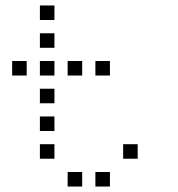

<svg xmlns="http://www.w3.org/2000/svg" viewBox="-20 -696 640 692"><path d="M124.8 -676.2Q123.8 -676.2 123.8 -676.2Q123.8 -676.2 123.8 -675.2V-624.8Q123.8 -623.8 123.8 -623.8Q123.8 -623.8 124.8 -623.8H175.2Q176.2 -623.8 176.2 -623.8Q176.2 -623.8 176.2 -624.8V-675.2Q176.2 -676.2 176.2 -676.2Q176.2 -676.2 175.2 -676.2ZM124.8 -576.2Q123.8 -576.2 123.8 -576.2Q123.8 -576.2 123.8 -575.2V-524.8Q123.8 -523.8 123.8 -523.8Q123.8 -523.8 124.8 -523.8H175.2Q176.2 -523.8 176.2 -523.8Q176.2 -523.8 176.2 -524.8V-575.2Q176.2 -576.2 176.2 -576.2Q176.2 -576.2 175.2 -576.2ZM24.8 -476.2Q23.8 -476.2 23.8 -476.2Q23.8 -476.2 23.8 -475.2V-424.8Q23.8 -423.8 23.8 -423.8Q23.8 -423.8 24.8 -423.8H75.2Q76.2 -423.8 76.2 -423.8Q76.2 -423.8 76.2 -424.8V-475.2Q76.2 -476.2 76.2 -476.2Q76.2 -476.2 75.2 -476.2ZM124.8 -476.2Q123.8 -476.2 123.8 -476.2Q123.8 -476.2 123.8 -475.2V-424.8Q123.8 -423.8 123.8 -423.8Q123.8 -423.8 124.8 -423.8H175.2Q176.2 -423.8 176.2 -423.8Q176.2 -423.8 176.2 -424.8V-475.2Q176.2 -476.2 176.2 -476.2Q176.2 -476.2 175.2 -476.2ZM224.8 -476.2Q223.8 -476.2 223.8 -476.2Q223.8 -476.2 223.8 -475.2V-424.8Q223.8 -423.8 223.8 -423.8Q223.8 -423.8 224.8 -423.8H275.2Q276.2 -423.8 276.2 -423.8Q276.2 -423.8 276.2 -424.8V-475.2Q276.2 -476.2 276.2 -476.2Q276.2 -476.2 275.2 -476.2ZM324.8 -476.2Q323.8 -476.2 323.8 -476.2Q323.8 -476.2 323.8 -475.2V-424.8Q323.8 -423.8 323.8 -423.8Q323.8 -423.8 324.8 -423.8H375.2Q376.2 -423.8 376.2 -423.8Q376.2 -423.8 376.2 -424.8V-475.2Q376.2 -476.2 376.2 -476.2Q376.2 -476.2 375.2 -476.2ZM124.8 -376.2Q123.8 -376.2 123.8 -376.2Q123.8 -376.2 123.8 -375.2V-324.8Q123.8 -323.8 123.8 -323.8Q123.8 -323.8 124.8 -323.8H175.2Q176.2 -323.8 176.2 -323.8Q176.2 -323.8 176.2 -324.8V-375.2Q176.2 -376.2 176.2 -376.2Q176.2 -376.2 175.2 -376.2ZM124.8 -276.2Q123.8 -276.2 123.8 -276.2Q123.8 -276.2 123.8 -275.2V-224.8Q123.8 -223.8 123.8 -223.8Q123.8 -223.8 124.8 -223.8H175.2Q176.2 -223.8 176.2 -223.8Q176.2 -223.8 176.2 -224.8V-275.2Q176.2 -276.2 176.2 -276.2Q176.2 -276.2 175.2 -276.2ZM124.8 -176.2Q123.8 -176.2 123.8 -176.2Q123.8 -176.2 123.8 -175.2V-124.8Q123.8 -123.8 123.8 -123.8Q123.8 -123.8 124.8 -123.8H175.2Q176.2 -123.8 176.2 -123.8Q176.2 -123.8 176.2 -124.8V-175.2Q176.2 -176.2 176.2 -176.2Q176.2 -176.2 175.2 -176.2ZM424.8 -176.2Q423.8 -176.2 423.8 -176.2Q423.8 -176.2 423.8 -175.2V-124.8Q423.8 -123.8 423.8 -123.8Q423.8 -123.8 424.8 -123.8H475.2Q476.2 -123.8 476.2 -123.8Q476.2 -123.8 476.2 -124.8V-175.2Q476.2 -176.2 476.2 -176.2Q476.2 -176.2 475.2 -176.2ZM224.8 -76.2Q223.8 -76.2 223.8 -76.2Q223.8 -76.2 223.8 -75.2V-24.8Q223.8 -23.8 223.8 -23.8Q223.8 -23.8 224.8 -23.8H275.2Q276.2 -23.8 276.2 -23.8Q276.2 -23.8 276.2 -24.8V-75.2Q276.2 -76.2 276.2 -76.2Q276.2 -76.2 275.2 -76.2ZM324.8 -76.2Q323.8 -76.2 323.8 -76.2Q323.8 -76.2 323.8 -75.2V-24.8Q323.8 -23.8 323.8 -23.8Q323.8 -23.8 324.8 -23.8H375.2Q376.2 -23.8 376.2 -23.8Q376.2 -23.8 376.2 -24.8V-75.2Q376.2 -76.2 376.2 -76.2Q376.2 -76.2 375.2 -76.2Z"/></svg>

Font: Doto Black
Style: Regular
Weight: 900
Monospace: yes
Version: Version 1.000